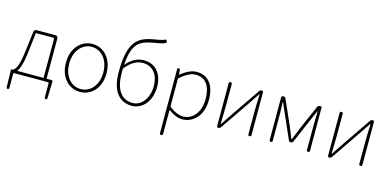

<svg xmlns="http://www.w3.org/2000/svg" viewBox="-88 -1348 4368 2140"><g transform="rotate(15 2096.0 -278.0)"><path d="M438 -280V-496C438 -515 426 -527 407 -527H191C174 -527 162 -516 160 -499L132 -274C109 -88 81 -50 48 -33H36C31 -33 29 -31 29 -26V-13L33 174C33 184 38 189 48 189C58 189 64 184 64 174V13C64 4 68 0 77 0H268H460C469 0 473 4 473 13V174C473 184 479 189 489 189C499 189 504 184 504 174L509 -13V-16C509 -27 503 -33 492 -33H438ZM403 -263V-33H251H99C121 -61 148 -121 165 -272L191 -494H390C399 -494 403 -490 403 -481Z M670 -467C627 -420 600 -351 600 -262C600 -88 708 13 834 13C960 13 1068 -88 1068 -262C1068 -351 1041 -420 998 -467C956 -515 897 -540 834 -540C771 -540 713 -515 670 -467ZM975 -439C1010 -396 1031 -335 1031 -262C1031 -118 946 -20 834 -20C722 -20 638 -118 638 -262C638 -335 659 -396 694 -439C729 -482 778 -507 834 -507C890 -507 939 -482 975 -439Z M1282 -676C1226 -613 1195 -506 1195 -311C1195 -101 1283 13 1433 13C1549 13 1652 -92 1652 -264C1652 -412 1570 -513 1434 -513C1361 -513 1289 -476 1233 -405C1249 -685 1349 -707 1531 -737C1570 -744 1596 -749 1622 -764C1625 -766 1627 -769 1626 -773L1623 -785L1622 -788C1620 -798 1614 -801 1606 -798C1584 -787 1569 -782 1523 -774C1421 -758 1339 -740 1282 -676ZM1280 -99C1247 -149 1230 -222 1230 -310V-336L1231 -363C1302 -453 1369 -481 1431 -481C1551 -481 1614 -385 1614 -264C1614 -120 1534 -20 1433 -20C1365 -20 1314 -48 1280 -99Z M1816 51V225C1816 237 1822 243 1834 243C1846 243 1852 237 1852 225V46V-53C1908 -11 1963 13 2013 13C2139 13 2247 -92 2247 -271C2247 -434 2178 -540 2035 -540C1969 -540 1906 -500 1854 -459H1852L1847 -513C1846 -522 1840 -527 1831 -527C1821 -527 1816 -522 1816 -512V-142ZM1852 -334V-416C1919 -474 1978 -507 2032 -507C2161 -507 2209 -405 2209 -271C2209 -124 2128 -20 2016 -20C1974 -20 1914 -39 1852 -91V-253Z M2411 -263V-15C2411 -6 2417 0 2426 0H2429C2440 0 2451 -6 2457 -15L2695 -363C2717 -396 2750 -445 2772 -478H2777C2774 -407 2771 -336 2771 -277V-18C2771 -6 2777 0 2789 0C2801 0 2807 -6 2807 -18V-263V-512C2807 -521 2801 -527 2792 -527H2789C2778 -527 2767 -521 2761 -512L2523 -164C2501 -131 2469 -82 2447 -49H2442C2444 -120 2447 -191 2447 -249V-509C2447 -521 2441 -527 2429 -527C2417 -527 2411 -521 2411 -509Z M3017 -263V-17C3017 -6 3024 0 3035 0C3046 0 3052 -6 3052 -17V-318C3052 -357 3049 -412 3047 -463H3052C3067 -425 3082 -392 3098 -357L3225 -68C3229 -59 3237 -53 3247 -53H3250C3262 -53 3272 -59 3277 -70L3400 -357C3416 -392 3431 -425 3447 -463H3451C3449 -412 3447 -357 3447 -318V-17C3447 -6 3454 0 3465 0C3476 0 3482 -6 3482 -17V-519C3482 -524 3479 -527 3474 -527H3460H3457C3446 -527 3436 -521 3432 -510L3308 -227C3293 -182 3272 -136 3252 -90H3247C3230 -136 3210 -182 3192 -227L3065 -513C3061 -522 3051 -527 3041 -527C3027 -527 3017 -520 3017 -506Z M3691 -263V-15C3691 -6 3697 0 3706 0H3709C3720 0 3731 -6 3737 -15L3975 -363C3997 -396 4030 -445 4052 -478H4057C4054 -407 4051 -336 4051 -277V-18C4051 -6 4057 0 4069 0C4081 0 4087 -6 4087 -18V-263V-512C4087 -521 4081 -527 4072 -527H4069C4058 -527 4047 -521 4041 -512L3803 -164C3781 -131 3749 -82 3727 -49H3722C3724 -120 3727 -191 3727 -249V-509C3727 -521 3721 -527 3709 -527C3697 -527 3691 -521 3691 -509Z"/></g></svg>

Font: GenSenRounded2 TW EL
Style: Regular
Weight: 250
Version: Version 2.100;PS 2.1;hotconv 16.6.51;makeotf.lib2.5.65220 DE